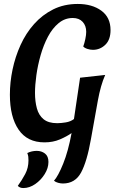

<svg xmlns="http://www.w3.org/2000/svg" viewBox="-20 -700 579 971"><path d="M205 20Q118 20 74 -44.5Q30 -109 30 -221Q30 -284 43.5 -348.5Q57 -413 84 -472.5Q111 -532 152.5 -578.5Q194 -625 249 -652.5Q304 -680 373 -680Q446 -680 492.5 -646Q539 -612 539 -548Q539 -499 512.5 -473.5Q486 -448 450 -448Q437 -448 422.5 -452.5Q408 -457 401 -465Q407 -481 411.5 -502.5Q416 -524 416 -539Q416 -570 398 -589.5Q380 -609 348 -609Q308 -609 276.5 -583Q245 -557 222.5 -514.5Q200 -472 185.5 -421Q171 -370 164 -320Q157 -270 157 -230Q157 -187 166.5 -152Q176 -117 200.5 -97Q225 -77 269 -77Q288 -77 312.5 -81Q337 -85 354 -98L385 -307L512 -321Q489 -269 475 -192Q461 -115 440 3Q420 117 390 172.5Q360 228 298 228Q287 228 274 224.5Q261 221 253 214Q274 191 299.5 128Q325 65 342 -27Q318 -10 283 5Q248 20 205 20ZM98 251Q80 251 70 240Q91 211 107.5 180Q124 149 124 111Q124 100 123 92Q122 84 118 74Q140 63 166 63Q190 63 207.5 76.5Q225 90 225 119Q225 150 206 180.5Q187 211 158 231Q129 251 98 251Z"/></svg>

Font: Sansita Swashed
Style: Regular
Weight: 400
Designer: Pablo Cosgaya
Foundry: Omnibus-Type
Version: Version 1.003; ttfautohint (v1.8.3)